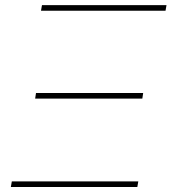

<svg xmlns="http://www.w3.org/2000/svg" viewBox="-20 -748 686 768"><path d="M23.4 0 27.3 -22.5H533.2L529.3 0ZM120.6 -353.5 124 -376H552.7L549.3 -353.5ZM144 -705.1 147.9 -727.5H646L642.1 -705.1Z"/></svg>

Font: Inter 16pt Thin
Style: Italic
Weight: 250
Italic angle: -9.3988°
Version: Version 4.001;git-66647c0bb